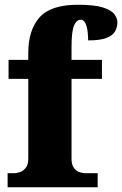

<svg xmlns="http://www.w3.org/2000/svg" viewBox="-20 -788 514 808"><path d="M12 0V-59H39Q48 -59 62 -63Q76 -67 87.5 -80.5Q99 -94 99 -120V-456H16V-536H99V-565Q99 -661 146 -714.5Q193 -768 308 -768Q378 -768 413.5 -756.5Q449 -745 461.5 -728Q474 -711 474 -694Q474 -674 464.5 -656.5Q455 -639 428.5 -628.5Q402 -618 351 -618Q351 -632 349 -652.5Q347 -673 340 -689Q333 -705 320 -705Q302 -705 291.5 -680.5Q281 -656 281 -589V-536H409V-456H281V-120Q281 -94 291.5 -80.5Q302 -67 316 -63Q330 -59 340 -59H391V0Z"/></svg>

Font: Noto Serif Khmer SemiCondensed Black
Style: Regular
Weight: 900
Width: 4
Designer: Danh Hong and the Monotype Design Team
Foundry: Monotype Imaging Inc.
Version: Version 2.004